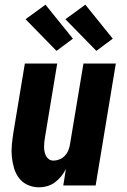

<svg xmlns="http://www.w3.org/2000/svg" viewBox="-20 -791 540 819"><path d="M147 8Q121 8 98.5 -2Q76 -12 61.5 -31Q47 -50 40 -73.5Q33 -97 30.5 -122Q28 -147 30.5 -173Q33 -199 37 -225L86 -520H224L172 -206Q170 -195 169 -185Q168 -175 168 -164.5Q168 -154 170 -144Q172 -134 176.5 -125.5Q181 -117 189 -111.5Q197 -106 208 -106Q221 -106 234.5 -111.5Q248 -117 257.5 -127.5Q267 -138 272 -151Q277 -164 279 -178L336 -520H474L388 0H250L261 -70Q253 -54 241 -39Q229 -24 214 -13Q199 -2 181.5 3Q164 8 147 8ZM391 -574 259 -709 344 -771 461 -626ZM221 -574 89 -709 174 -771 291 -626Z"/></svg>

Font: Iosevka Heavy Oblique
Style: Regular
Weight: 900
Italic angle: -9°
Monospace: yes
Designer: Belleve Invis
Foundry: Belleve Invis
Version: Version 32.5.0; ttfautohint (v1.8.4)